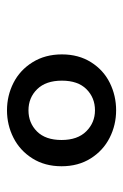

<svg xmlns="http://www.w3.org/2000/svg" viewBox="81 -822 360 563"><g transform="rotate(-90 261.5 -541.0)"><path d="M219 -443Q256 -443 281 -468Q306 -493 306 -540Q306 -587 281 -612.5Q256 -638 219 -638Q182 -638 157 -613Q132 -588 132 -541Q132 -494 157.5 -468.5Q183 -443 219 -443ZM219 -381Q176 -381 138.5 -400Q101 -419 78 -455.5Q55 -492 55 -541Q55 -590 78 -626.5Q101 -663 138.5 -682Q176 -701 219 -701Q262 -701 299.5 -682Q337 -663 360 -626Q383 -589 383 -540Q383 -491 360 -454.5Q337 -418 299.5 -399.5Q262 -381 219 -381Z"/></g></svg>

Font: Firava
Style: Regular
Weight: 400
Designer: Carrois Corporate & Edenspiekermann AG
Foundry: Greg Finn Gibson
Version: Version 5.000